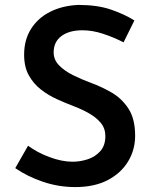

<svg xmlns="http://www.w3.org/2000/svg" viewBox="-20 -752 622 780"><path d="M482 -580Q443 -600 399.5 -614.5Q356 -629 315 -629Q261 -629 229.5 -605.5Q198 -582 198 -539Q198 -509 220 -486.5Q242 -464 276 -447Q310 -430 348 -416Q392 -400 433.5 -376Q475 -352 502 -310.5Q529 -269 529 -200Q529 -143 500 -95.5Q471 -48 417 -20Q363 8 286 8Q218 8 154.5 -13.5Q91 -35 42 -69L94 -160Q130 -133 180.5 -114Q231 -95 275 -95Q306 -95 336.5 -105Q367 -115 387.5 -138Q408 -161 408 -199Q408 -230 390 -252Q372 -274 343.5 -290.5Q315 -307 281 -320Q247 -333 211.5 -349Q176 -365 146 -388.5Q116 -412 97 -446Q78 -480 78 -530Q78 -590 106 -634.5Q134 -679 183.5 -704Q233 -729 298 -732Q375 -732 429.5 -713.5Q484 -695 526 -669Z"/></svg>

Font: Synthetic SemiBold
Style: Regular
Weight: 600
Designer: Santiago Orozco
Foundry: Typemade
Version: Version 2.000; ttfautohint (v1.8.4.7-5d5b)